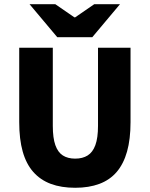

<svg xmlns="http://www.w3.org/2000/svg" viewBox="-20 -877 708 909"><path d="M336 12Q270 12 220.5 -6.5Q171 -25 137.5 -63Q104 -101 87.5 -159.5Q71 -218 71 -299V-651H230V-281Q230 -224 242 -190Q254 -156 277.5 -141Q301 -126 336 -126Q371 -126 395 -141Q419 -156 431.5 -190Q444 -224 444 -281V-651H598V-299Q598 -218 581.5 -159.5Q565 -101 532.5 -63Q500 -25 450.5 -6.5Q401 12 336 12ZM251 -701 120 -857H242L332 -795H336L426 -857H548L417 -701Z"/></svg>

Font: Source Sans 3 ExtraLight ExtraBold
Style: Regular
Weight: 800
Version: Version 3.052;hotconv 1.1.0;makeotfexe 2.6.0